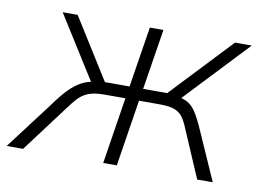

<svg xmlns="http://www.w3.org/2000/svg" viewBox="-78 -580 909 668"><g transform="rotate(10 376.5 -246.0)"><path d="M-18 0 107 -165Q132 -200 153 -222.5Q174 -245 198.5 -258.5Q223 -272 260 -275L237 -263L93 -492H146L280 -278H367L401 -492H449L415 -278H500L702 -492H761L545 -263L529 -274Q557 -270 573.5 -261Q590 -252 604 -230.5Q618 -209 637 -165L710 0H655L588 -156Q577 -184 566.5 -201Q556 -218 537.5 -226.5Q519 -235 481 -235H408L371 0H323L360 -235H285Q250 -235 229 -226.5Q208 -218 192.5 -201Q177 -184 157 -156L40 0Z"/></g></svg>

Font: Nunito Sans 7pt SemiCondensed ExtraLight
Style: Italic
Weight: 250
Width: 4
Italic angle: -9°
Designer: Vernon Adams
Foundry: Vernon Adams
Version: Version 3.101;gftools[0.9.27]